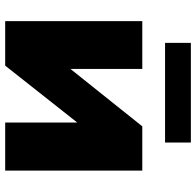

<svg xmlns="http://www.w3.org/2000/svg" viewBox="-28 -746 774 759"><g transform="rotate(90 359.5 -367.0)"><path d="M64 -542H253V-258L480 -542H655V0H465V-285L240 0H64ZM150 -734H544V-632H150Z"/></g></svg>

Font: CMG Sans ExtraBold
Style: Regular
Weight: 800
Designer: Julieta Ulanovsky
Foundry: Julieta Ulanovsky
Version: Version 7.200